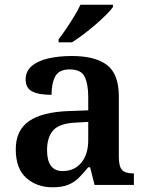

<svg xmlns="http://www.w3.org/2000/svg" viewBox="-20 -786 626 816"><path d="M203 10Q137 10 92 -29.5Q47 -69 47 -152Q47 -232 103 -271Q159 -310 272 -314L355 -317V-374Q355 -428 340 -459.5Q325 -491 276 -491Q231 -491 215 -461.5Q199 -432 199 -383Q144 -383 116.5 -397.5Q89 -412 89 -448Q89 -484 115.5 -506Q142 -528 186.5 -538Q231 -548 285 -548Q385 -548 435 -509.5Q485 -471 485 -377V-120Q485 -79 498.5 -64Q512 -49 546 -49H549V0H382L363 -75H355Q333 -48 313.5 -29Q294 -10 268 0Q242 10 203 10ZM246 -59Q296 -59 325.5 -94.5Q355 -130 355 -191V-268L303 -265Q233 -262 206.5 -232.5Q180 -203 180 -148Q180 -59 246 -59ZM229 -619Q244 -638 261.5 -664Q279 -690 295.5 -717Q312 -744 322 -766H460V-756Q451 -743 431 -723Q411 -703 385.5 -681Q360 -659 334 -639.5Q308 -620 286 -606H229Z"/></svg>

Font: Noto Serif Telugu SemiBold
Style: Regular
Weight: 600
Designer: Jelle Bosma - Monotype Design Team
Foundry: Monotype Imaging Inc.
Version: Version 2.005; ttfautohint (v1.8.4.7-5d5b)